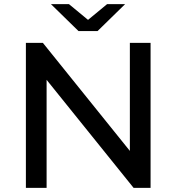

<svg xmlns="http://www.w3.org/2000/svg" viewBox="-20 -907 852 927"><path d="M105 0V-700H187L650 -125H607V-700H707V0H625L162 -575H205V0ZM359 -757 226 -887H313L445 -778H365L497 -887H584L451 -757Z"/></svg>

Font: Montserrat Thin Medium
Style: Regular
Weight: 500
Version: Version 9.000